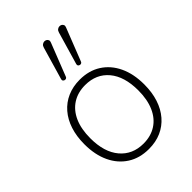

<svg xmlns="http://www.w3.org/2000/svg" viewBox="-220 -864 979 979"><g transform="rotate(-45 269.0 -375.0)"><path d="M269 8Q203 8 154.5 -23Q106 -54 79.5 -110Q53 -166 53 -242Q53 -299 68 -345Q83 -391 111.5 -424Q140 -457 180 -474.5Q220 -492 269 -492Q335 -492 383.5 -461Q432 -430 458.5 -374Q485 -318 485 -242Q485 -185 470 -139Q455 -93 426.5 -60Q398 -27 358.5 -9.5Q319 8 269 8ZM269 -31Q322 -31 361 -56Q400 -81 421 -128.5Q442 -176 442 -242Q442 -342 395.5 -397.5Q349 -453 269 -453Q216 -453 177 -428Q138 -403 117 -356Q96 -309 96 -242Q96 -142 143 -86.5Q190 -31 269 -31ZM339 -553Q337 -547 332 -545Q327 -543 322 -544.5Q317 -546 314 -550Q311 -554 313 -561L364 -736Q367 -747 373.5 -752Q380 -757 387.5 -757.5Q395 -758 401 -754.5Q407 -751 409.5 -744.5Q412 -738 408 -729ZM230 -553Q228 -547 223 -545Q218 -543 213 -544.5Q208 -546 205 -550Q202 -554 204 -561L255 -736Q258 -747 264.5 -752Q271 -757 278.5 -757.5Q286 -758 292 -754.5Q298 -751 300.5 -744.5Q303 -738 299 -729Z"/></g></svg>

Font: Nunito ExtraLight
Style: Regular
Weight: 200
Designer: Vernon Adams
Foundry: Vernon Adams
Version: Version 3.602